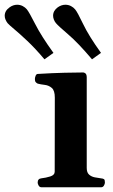

<svg xmlns="http://www.w3.org/2000/svg" viewBox="-125 -794 480 814"><path d="M51.3 0Q43 0 38.8 -7.3Q34.7 -14.6 34.7 -20Q34.7 -36.6 50.8 -38.1Q68.8 -40 87.9 -45.9Q106.9 -51.8 106.9 -65.9L107.4 -379.9Q107.4 -410.2 94.7 -421.1Q82 -432.1 64.9 -434.1Q47.9 -436 34.7 -439.5Q29.8 -441.9 26.4 -445.8Q22.9 -449.7 22.9 -459Q22.9 -464.8 25.9 -472.4Q28.8 -480 34.7 -480.5Q98.1 -484.4 149.4 -485.6Q200.7 -486.8 228 -486.8Q231.9 -486.8 237.1 -482.9Q242.2 -479 242.7 -467.3V-82Q242.7 -62.5 252.7 -53.7Q262.7 -44.9 276.6 -42.2Q290.5 -39.6 302.2 -38.1Q312.5 -37.1 316.2 -34.2Q319.8 -31.2 319.8 -20Q319.8 -14.6 315.7 -7.3Q311.5 0 303.2 0ZM63.5 -542.5Q23.9 -589.4 -9.3 -620.6Q-42.5 -651.9 -64.2 -669.9Q-85.9 -688 -92.8 -695.8Q-97.7 -702.1 -101.3 -710.2Q-105 -718.3 -105 -727.1Q-105 -748.5 -84 -763.2Q-68.8 -773.9 -52.2 -773.9Q-39.6 -773.9 -28.8 -768.3Q-18.1 -762.7 -11.2 -754.4Q-1.5 -742.7 24.2 -692.1Q49.8 -641.6 101.6 -569.8ZM265.1 -542.5Q205.6 -612.8 163.8 -648.4Q122.1 -684.1 112.3 -695.8Q106.9 -702.1 103.5 -710.7Q100.1 -719.2 100.1 -727.5Q100.1 -748.5 120.1 -763.2Q135.7 -773.9 152.3 -773.9Q165 -773.9 175.8 -768.3Q186.5 -762.7 193.4 -754.4Q203.1 -743.2 227.3 -692.4Q251.5 -641.6 303.2 -569.8Z"/></svg>

Font: Gelasio SemiBold
Style: Regular
Weight: 600
Designer: Eben Sorkin
Foundry: Eben Sorkin
Version: Version 1.008